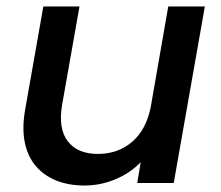

<svg xmlns="http://www.w3.org/2000/svg" viewBox="-20 -571 689 599"><path d="M619.1 -550.8 522 0H408.2L418.9 -64.9Q386.2 -30.8 339.6 -11.5Q293 7.8 244.1 7.8Q195.3 7.8 156.7 -7.3Q118.2 -22.5 92.5 -52Q66.9 -81.5 57.6 -125.5Q48.3 -169.4 58.1 -227.1L115.2 -550.8H228L173.8 -244.1Q161.1 -169.9 191.4 -130.4Q221.7 -90.8 285.2 -90.8Q348.1 -90.8 392.1 -128.4Q436 -166 450.2 -236.8L504.9 -550.8Z"/></svg>

Font: SVN-Poppins Medium
Style: Italic
Weight: 500
Italic angle: -10°
Designer: Ninad Kale (Devanagari), Jonny Pinhorn (Latin)
Foundry: Indian Type Foundry
Version: Version 3.002 2017